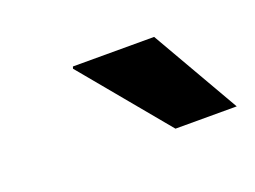

<svg xmlns="http://www.w3.org/2000/svg" viewBox="-40 -793 360 271"><g transform="rotate(-20 140.0 -657.0)"><path d="M188 -591 81 -720 82 -723H204L280 -591Z"/></g></svg>

Font: Archivo SemiExpanded Medium
Style: Italic
Weight: 500
Width: 6
Italic angle: -10°
Designer: Hector Gatti
Foundry: Omnibus-Type
Version: Version 2.001